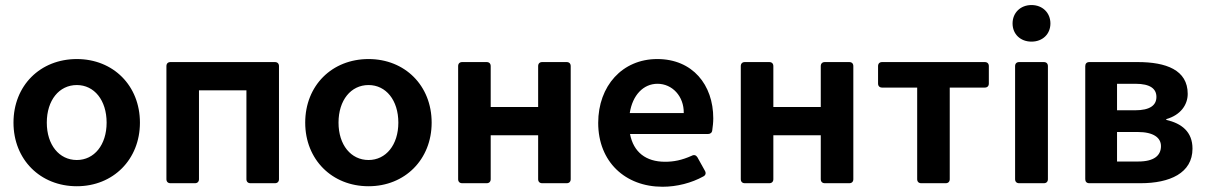

<svg xmlns="http://www.w3.org/2000/svg" viewBox="-20 -709 4671 743"><path d="M277.3 11.7C418 11.7 521.5 -91.8 521.5 -234.4C521.5 -377.9 418 -480.5 277.3 -480.5C135.7 -480.5 32.2 -377.9 32.2 -234.4C32.2 -91.8 135.7 11.7 277.3 11.7ZM277.3 -89.8C209 -89.8 161.1 -148.4 161.1 -234.4C161.1 -321.3 209 -379.9 277.3 -379.9C344.7 -379.9 392.6 -321.3 392.6 -234.4C392.6 -148.4 344.7 -89.8 277.3 -89.8Z M624 -453.1V-15.6C624 -5.9 629.9 0 639.6 0H734.4C744.1 0 750 -5.9 750 -15.6V-359.4H933.6V-15.6C933.6 -5.9 939.5 0 949.2 0H1043.9C1053.7 0 1059.6 -5.9 1059.6 -15.6V-453.1C1059.6 -462.9 1053.7 -468.8 1043.9 -468.8H639.6C629.9 -468.8 624 -462.9 624 -453.1Z M1406.2 11.7C1546.9 11.7 1650.4 -91.8 1650.4 -234.4C1650.4 -377.9 1546.9 -480.5 1406.2 -480.5C1264.6 -480.5 1161.1 -377.9 1161.1 -234.4C1161.1 -91.8 1264.6 11.7 1406.2 11.7ZM1406.2 -89.8C1337.9 -89.8 1290 -148.4 1290 -234.4C1290 -321.3 1337.9 -379.9 1406.2 -379.9C1473.6 -379.9 1521.5 -321.3 1521.5 -234.4C1521.5 -148.4 1473.6 -89.8 1406.2 -89.8Z M1752.9 -453.1V-15.6C1752.9 -5.9 1758.8 0 1768.6 0H1863.3C1873 0 1878.9 -5.9 1878.9 -15.6V-185.5H2062.5V-15.6C2062.5 -5.9 2068.4 0 2078.1 0H2172.9C2182.6 0 2188.5 -5.9 2188.5 -15.6V-453.1C2188.5 -462.9 2182.6 -468.8 2172.9 -468.8H2078.1C2068.4 -468.8 2062.5 -462.9 2062.5 -453.1V-294.9H1878.9V-453.1C1878.9 -462.9 1873 -468.8 1863.3 -468.8H1768.6C1758.8 -468.8 1752.9 -462.9 1752.9 -453.1Z M2740.2 -251C2740.2 -380.9 2660.2 -480.5 2523.4 -480.5C2388.7 -480.5 2294.9 -377 2294.9 -233.4C2294.9 -83 2399.4 13.7 2543.9 13.7C2599.6 13.7 2656.2 -1 2702.1 -26.4C2710.9 -31.2 2712.9 -39.1 2708 -47.9L2678.7 -100.6C2673.8 -108.4 2666 -111.3 2657.2 -106.4C2618.2 -88.9 2586.9 -83 2553.7 -83C2479.5 -83 2431.6 -120.1 2418 -190.4H2719.7C2728.5 -190.4 2735.4 -195.3 2736.3 -205.1C2738.3 -218.8 2740.2 -235.4 2740.2 -251ZM2626 -271.5H2417C2427.7 -340.8 2469.7 -384.8 2524.4 -384.8C2581.1 -384.8 2627 -336.9 2626 -271.5Z M2846.7 -453.1V-15.6C2846.7 -5.9 2852.5 0 2862.3 0H2957C2966.8 0 2972.7 -5.9 2972.7 -15.6V-185.5H3156.2V-15.6C3156.2 -5.9 3162.1 0 3171.9 0H3266.6C3276.4 0 3282.2 -5.9 3282.2 -15.6V-453.1C3282.2 -462.9 3276.4 -468.8 3266.6 -468.8H3171.9C3162.1 -468.8 3156.2 -462.9 3156.2 -453.1V-294.9H2972.7V-453.1C2972.7 -462.9 2966.8 -468.8 2957 -468.8H2862.3C2852.5 -468.8 2846.7 -462.9 2846.7 -453.1Z M3529.3 -370.1V-15.6C3529.3 -5.9 3535.2 0 3544.9 0H3639.6C3649.4 0 3655.3 -5.9 3655.3 -15.6V-370.1H3791C3800.8 -370.1 3806.6 -376 3806.6 -385.7V-453.1C3806.6 -462.9 3800.8 -468.8 3791 -468.8H3393.6C3383.8 -468.8 3377.9 -462.9 3377.9 -453.1V-385.7C3377.9 -376 3383.8 -370.1 3393.6 -370.1Z M3971.7 -547.9C4014.6 -547.9 4044.9 -577.1 4044.9 -618.2C4044.9 -659.2 4014.6 -689.5 3971.7 -689.5C3928.7 -689.5 3898.4 -659.2 3898.4 -618.2C3898.4 -577.1 3928.7 -547.9 3971.7 -547.9ZM3908.2 -453.1V-15.6C3908.2 -5.9 3914.1 0 3923.8 0H4019.5C4029.3 0 4035.2 -5.9 4035.2 -15.6V-453.1C4035.2 -462.9 4029.3 -468.8 4019.5 -468.8H3923.8C3914.1 -468.8 3908.2 -462.9 3908.2 -453.1Z M4179.7 -453.1V-15.6C4179.7 -5.9 4185.5 0 4195.3 0H4393.6C4506.8 0 4594.7 -39.1 4594.7 -133.8C4594.7 -199.2 4552.7 -231.4 4493.2 -245.1V-248C4548.8 -263.7 4576.2 -303.7 4576.2 -345.7C4576.2 -438.5 4492.2 -468.8 4382.8 -468.8H4195.3C4185.5 -468.8 4179.7 -462.9 4179.7 -453.1ZM4372.1 -282.2H4302.7V-384.8H4374C4431.6 -384.8 4455.1 -365.2 4455.1 -334C4455.1 -301.8 4430.7 -282.2 4372.1 -282.2ZM4384.8 -84H4302.7V-198.2H4382.8C4444.3 -198.2 4472.7 -175.8 4472.7 -143.6C4472.7 -107.4 4446.3 -84 4384.8 -84Z"/></svg>

Font: Ed Sans Neue SemiBold
Style: Regular
Weight: 600
Designer: Stephen Hutchings
Version: Version 1.004;PS 001.004;hotconv 1.0.88;makeotf.lib2.5.64775